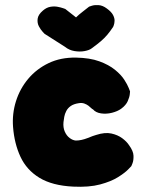

<svg xmlns="http://www.w3.org/2000/svg" viewBox="-20 -720 572 750"><path d="M266 9Q184 5 134 -25.5Q84 -56 60 -107.5Q36 -159 31 -224Q27 -276 42.5 -325Q58 -374 90.5 -412.5Q123 -451 170 -473.5Q217 -496 277 -495Q331 -494 368 -480.5Q405 -467 429 -447.5Q453 -428 465.5 -408.5Q478 -389 483 -376Q488 -363 488 -363Q488 -363 487 -352Q486 -341 479 -325Q472 -309 453 -295Q439 -285 417.5 -279.5Q396 -274 375 -277Q354 -280 343 -293Q341 -293 336.5 -297.5Q332 -302 325.5 -307Q319 -312 309.5 -315.5Q300 -319 288 -317Q268 -314 256.5 -306Q245 -298 239 -286.5Q233 -275 231 -263.5Q229 -252 228 -243Q226 -222 233 -206Q240 -190 252 -181Q264 -172 276 -171Q287 -171 298.5 -173.5Q310 -176 321.5 -180.5Q333 -185 342 -188.5Q351 -192 356 -193Q390 -204 415 -198.5Q440 -193 457.5 -180Q475 -167 484 -153Q501 -130 501.5 -111.5Q502 -93 497.5 -82Q493 -71 493 -71Q493 -71 480.5 -58Q468 -45 441 -28Q414 -11 371 0.5Q328 12 266 9ZM234 -537 154 -588Q154 -588 146.5 -596Q139 -604 132 -617Q125 -630 127 -646.5Q129 -663 148 -679Q162 -691 177 -693.5Q192 -696 205 -693.5Q218 -691 226.5 -688Q235 -685 235 -685L277 -652Q288 -663 302.5 -674Q317 -685 328 -694Q328 -694 338.5 -697.5Q349 -701 365 -700Q381 -699 397 -687Q415 -674 421.5 -661.5Q428 -649 427.5 -638.5Q427 -628 424.5 -621.5Q422 -615 422 -615Q410 -597 399 -584Q388 -571 374 -559Q360 -547 338 -531Q329 -524 310.5 -520.5Q292 -517 271 -520.5Q250 -524 234 -537Z"/></svg>

Font: Sour Gummy Black
Style: Regular
Weight: 900
Designer: Stefie Justprince
Foundry: Eifetstype
Version: Version 1.000